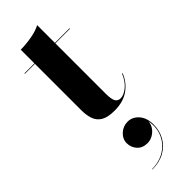

<svg xmlns="http://www.w3.org/2000/svg" viewBox="-309 -612 994 994"><g transform="rotate(-45 188.0 -115.0)"><path d="M127.5 170.5Q127.5 139.7 151.9 117.1Q176.3 94.5 209.9 94.5Q244.3 94.5 269.5 122.9Q294.7 151.3 294.7 200.1Q294.7 245.7 274.1 282.1Q253.5 318.5 215.5 339.5Q177.5 360.5 125.9 360.5V357.7Q178.3 357.7 218.1 333.5Q257.9 309.3 277.3 266.9Q296.7 224.5 287.5 169.7Q286.3 190.5 274.3 207.9Q262.3 225.3 243.7 235.9Q225.1 246.5 204.3 246.5Q167.9 246.5 147.7 223.7Q127.5 200.9 127.5 170.5ZM369 -101.5Q351 -53.5 309 -23.2Q267 7 203 7Q153 7 127 -8.8Q101 -24.5 91.5 -52.5Q82 -80.5 82 -117V-456.5H9V-460H82V-560Q118 -560 160.8 -567.2Q203.5 -574.5 232 -590V-460H339V-456.5H232V-86.5Q232 -49 240.8 -32.5Q249.5 -16 270 -16Q293.5 -16 321 -38.2Q348.5 -60.5 365.5 -102Z"/></g></svg>

Font: Bodoni* 48
Style: Bold
Weight: 700
Version: Version 2.2